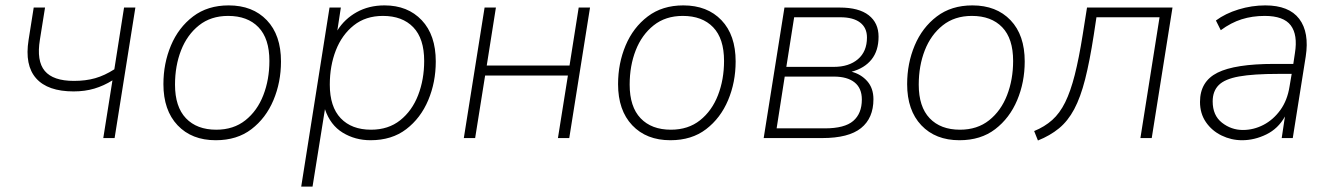

<svg xmlns="http://www.w3.org/2000/svg" viewBox="-20 -512 4938 712"><path d="M363 0 397 -214Q365 -194 330 -183.5Q295 -173 253 -173Q157 -173 114 -221.5Q71 -270 86 -364L105 -484H147L128 -365Q115 -286 146 -249Q177 -212 254 -212Q298 -212 333 -222Q368 -232 404 -255L440 -484H482L405 0Z M780 8Q691 8 638.5 -47.5Q586 -103 586 -200Q586 -277 614 -343.5Q642 -410 696 -451Q750 -492 828 -492Q917 -492 969.5 -437Q1022 -382 1022 -284Q1022 -207 994 -140.5Q966 -74 912.5 -33Q859 8 780 8ZM782 -31Q846 -31 890 -66Q934 -101 956.5 -159Q979 -217 979 -286Q979 -369 938.5 -411Q898 -453 826 -453Q762 -453 718 -418Q674 -383 651.5 -325.5Q629 -268 629 -198Q629 -116 669.5 -73.5Q710 -31 782 -31Z M1097 180 1202 -484H1244L1231 -399Q1258 -442 1303 -467Q1348 -492 1406 -492Q1492 -492 1544 -437Q1596 -382 1596 -284Q1596 -207 1568 -140.5Q1540 -74 1486.5 -33Q1433 8 1354 8Q1297 8 1251 -20Q1205 -48 1185 -107L1139 180ZM1356 -31Q1420 -31 1464 -66Q1508 -101 1530.5 -159Q1553 -217 1553 -286Q1553 -369 1512.5 -411Q1472 -453 1400 -453Q1336 -453 1292 -418Q1248 -383 1225.5 -325.5Q1203 -268 1203 -198Q1203 -116 1243.5 -73.5Q1284 -31 1356 -31Z M1700 0 1777 -484H1819L1785 -269H2092L2126 -484H2168L2091 0H2049L2086 -232H1779L1742 0Z M2466 8Q2377 8 2324.5 -47.5Q2272 -103 2272 -200Q2272 -277 2300 -343.5Q2328 -410 2382 -451Q2436 -492 2514 -492Q2603 -492 2655.5 -437Q2708 -382 2708 -284Q2708 -207 2680 -140.5Q2652 -74 2598.5 -33Q2545 8 2466 8ZM2468 -31Q2532 -31 2576 -66Q2620 -101 2642.5 -159Q2665 -217 2665 -286Q2665 -369 2624.5 -411Q2584 -453 2512 -453Q2448 -453 2404 -418Q2360 -383 2337.5 -325.5Q2315 -268 2315 -198Q2315 -116 2355.5 -73.5Q2396 -31 2468 -31Z M2812 0 2889 -484H3094Q3165 -484 3201.5 -455.5Q3238 -427 3238 -376Q3238 -324 3212 -291.5Q3186 -259 3138 -246Q3173 -237 3196 -211Q3219 -185 3219 -144Q3219 -74 3173 -37Q3127 0 3029 0ZM2896 -264H3072Q3128 -264 3161.5 -292.5Q3195 -321 3195 -373Q3195 -409 3169.5 -428.5Q3144 -448 3096 -448H2925ZM2860 -36H3039Q3112 -36 3144 -63.5Q3176 -91 3176 -143Q3176 -185 3149 -206.5Q3122 -228 3072 -228H2890Z M3538 8Q3449 8 3396.5 -47.5Q3344 -103 3344 -200Q3344 -277 3372 -343.5Q3400 -410 3454 -451Q3508 -492 3586 -492Q3675 -492 3727.5 -437Q3780 -382 3780 -284Q3780 -207 3752 -140.5Q3724 -74 3670.5 -33Q3617 8 3538 8ZM3540 -31Q3604 -31 3648 -66Q3692 -101 3714.5 -159Q3737 -217 3737 -286Q3737 -369 3696.5 -411Q3656 -453 3584 -453Q3520 -453 3476 -418Q3432 -383 3409.5 -325.5Q3387 -268 3387 -198Q3387 -116 3427.5 -73.5Q3468 -31 3540 -31Z M3829 9 3815 -26Q3854 -42 3882 -67Q3910 -92 3930 -132.5Q3950 -173 3965.5 -234Q3981 -295 3995 -383L4011 -484H4328L4251 0H4209L4280 -448H4046L4036 -382Q4021 -285 4004 -218Q3987 -151 3963.5 -107Q3940 -63 3907 -36Q3874 -9 3829 9Z M4586 8Q4546 8 4510 -9.5Q4474 -27 4452 -59Q4430 -91 4430 -134Q4430 -210 4495 -242.5Q4560 -275 4705 -275H4776L4782 -315Q4793 -383 4766.5 -418Q4740 -453 4670 -453Q4624 -453 4584.5 -440.5Q4545 -428 4507 -400L4489 -436Q4524 -462 4573 -477Q4622 -492 4672 -492Q4760 -492 4798 -442Q4836 -392 4822 -302L4774 0H4733L4745 -80Q4720 -35 4676 -13.5Q4632 8 4586 8ZM4589 -30Q4629 -30 4665.5 -49Q4702 -68 4728 -104Q4754 -140 4762 -191L4770 -238H4721Q4628 -238 4575 -228.5Q4522 -219 4499.5 -196.5Q4477 -174 4477 -136Q4477 -84 4511.5 -57Q4546 -30 4589 -30Z"/></svg>

Font: Nunito Sans ExtraLight
Style: Italic
Weight: 200
Italic angle: -9°
Designer: Vernon Adams
Foundry: Vernon Adams
Version: Version 3.006; ttfautohint (v1.8.3)